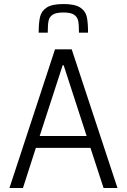

<svg xmlns="http://www.w3.org/2000/svg" viewBox="-20 -933 629 953"><path d="M27 0 253 -688H336L563 0H494L429 -199H158L94 0ZM177 -258H410L296 -609H291ZM417 -771H372Q372 -810 368 -829.5Q364 -849 347.5 -860Q331 -871 295 -871Q258 -871 241.5 -860Q225 -849 221 -829.5Q217 -810 217 -771H172Q172 -821 179 -850Q186 -879 212.5 -896Q239 -913 295 -913Q351 -913 377.5 -896Q404 -879 410.5 -850.5Q417 -822 417 -771Z"/></svg>

Font: Saira Semi Condensed Light
Style: Regular
Weight: 300
Width: 4
Designer: Hector Gatti with collaboration of the Omnibus-Type team
Foundry: Omnibus-Type
Version: Version 1.001; ttfautohint (v1.8)